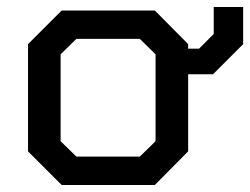

<svg xmlns="http://www.w3.org/2000/svg" viewBox="-20 -528 714 548"><path d="M674 -508V-402L588 -316H517V-96L422 0H156L60 -96V-402L156 -498H422L517 -402V-389H548L590 -431V-508ZM424 -373 379 -417H198L153 -373V-125L198 -81H379L424 -125Z"/></svg>

Font: Chakra Petch Medium
Style: Regular
Weight: 500
Designer: Katatrad Aksorn Co.,Ltd.
Foundry: Cadson Demak Co.,Ltd.
Version: Version 1.000; ttfautohint (v1.6)